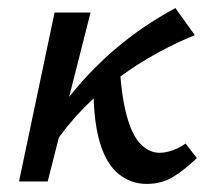

<svg xmlns="http://www.w3.org/2000/svg" viewBox="-20 -449 520 475"><path d="M111 -88 79 -108Q124 -179 175 -238Q226 -297 285.5 -344.5Q345 -392 414 -429L462 -362Q417 -344 369.5 -318Q322 -292 276 -258.5Q230 -225 188 -182.5Q146 -140 111 -88ZM27 0 115 -418H204L98 0ZM343 6Q304 6 273.5 -18.5Q243 -43 227 -96.5Q211 -150 211 -238L275 -306Q279 -218 292.5 -166.5Q306 -115 327.5 -93Q349 -71 375 -71Q385 -71 397 -74Q409 -77 420 -82.5Q431 -88 439 -94L467 -58Q437 -29 408.5 -11.5Q380 6 343 6Z"/></svg>

Font: Ysabeau SemiBold
Style: Italic
Weight: 600
Italic angle: -12°
Designer: Christian Thalmann (Catharsis Fonts)
Version: Version 2.002